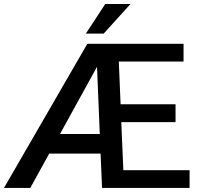

<svg xmlns="http://www.w3.org/2000/svg" viewBox="-22 -927 978 947"><path d="M913.1 -87.4H586.4L576.2 -324.7H843.8V-412.6H572.8L564 -623.5H883.3V-710.9H408.7L-2.4 0H127.4L220.7 -169.4H474.1L481.4 0H913.1ZM273.9 -266.1 456.5 -597.7 470.2 -266.1ZM401.4 -761.2H489.3L621.6 -907.2H497.1Z"/></svg>

Font: Bert Sans Medium
Style: Regular
Weight: 500
Designer: Christian Robertson (Google), Cristiano Sobral
Foundry: Google, Cristiano Sobral
Version: Version 3.101